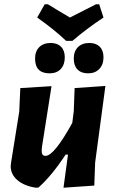

<svg xmlns="http://www.w3.org/2000/svg" viewBox="-20 -874 539 898"><path d="M444 -854 464 -792Q384 -739 319 -683H289Q236 -734 154 -792L189 -854H204Q209 -851 247.5 -827.5Q286 -804 307 -792Q327 -802 368 -823Q409 -844 429 -854ZM217 -673Q248 -673 265.5 -655.5Q283 -638 283 -606Q283 -571 264 -551Q245 -531 212 -531Q144 -531 144 -600Q144 -634 163.5 -653.5Q183 -673 217 -673ZM398 -673Q429 -673 446.5 -655.5Q464 -638 464 -606Q464 -572 444.5 -551.5Q425 -531 392 -531Q360 -531 342.5 -549Q325 -567 325 -600Q325 -634 344.5 -653.5Q364 -673 398 -673ZM221 -471 176 -185 175 -169Q174 -145 193 -145Q233 -145 318 -299L325 -354L329 -462L473 -472L425 -114L421 -6L277 4L298 -151H287Q222 -52 160 3L148 4Q94 -4 62 -31Q30 -58 30 -97L32 -115L70 -352L75 -462Z"/></svg>

Font: Alegreya Sans ExtraBold
Style: Italic
Weight: 800
Italic angle: -7°
Designer: Juan Pablo del Peral
Foundry: Huerta Tipografica
Version: Version 2.007